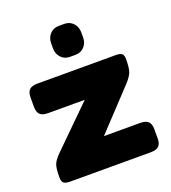

<svg xmlns="http://www.w3.org/2000/svg" viewBox="-129 -795 796 892"><g transform="rotate(-20 269.5 -349.0)"><path d="M202 -609V-634Q202 -661 219 -679.5Q236 -698 263 -698H290Q317 -698 334 -679.5Q351 -661 351 -634V-609Q351 -582 334 -563.5Q317 -545 290 -545H263Q236 -545 219 -563.5Q202 -582 202 -609ZM25 -36Q25 -78 31.5 -97Q38 -116 64 -142L259 -334H79Q50 -334 38 -346Q26 -358 26 -384V-430Q26 -456 38 -468Q50 -480 79 -480H466Q488 -480 496 -472.5Q504 -465 504 -446Q504 -405 497.5 -385Q491 -365 466 -338L285 -145H463Q492 -145 504 -133Q516 -121 516 -95V-49Q516 -24 504 -12Q492 0 463 0H68Q43 0 34 -7.5Q25 -15 25 -36Z"/></g></svg>

Font: Mitr SemiBold
Style: Regular
Weight: 600
Designer: Thanarat Vachiruckul
Foundry: Cadson Demak
Version: Version 1.003